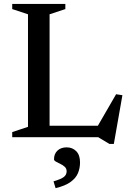

<svg xmlns="http://www.w3.org/2000/svg" viewBox="-20 -696 659 974"><path d="M557.5 34H535L478 0H169.5L170 -58H524.5L464 -36.5L569 -218L601 -213ZM231.5 -623.5V0H42V-26L122 -52.5V-623.5L42 -650V-676H311.5V-650ZM251.5 224Q290.5 212.5 304.2 201.5Q318 190.5 318 173Q318 159 308.5 150.2Q299 141.5 286.2 135.5Q273.5 129.5 263.8 124Q254 118.5 254 112Q254 84.5 271.5 68Q289 51.5 318.5 51.5Q347.5 51.5 366.8 71Q386 90.5 386 128Q386 157 375.5 182.2Q365 207.5 338.2 227Q311.5 246.5 262 258.5Z"/></svg>

Font: Newsreader 16pt Medium
Style: Regular
Weight: 500
Designer: Hugues Gentile
Foundry: Production Type
Version: Version 1.003